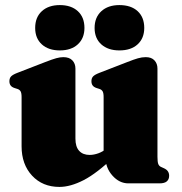

<svg xmlns="http://www.w3.org/2000/svg" viewBox="-20 -722 715 756"><path d="M395.5 -102.5V-109H388V-340Q388 -356 383.8 -362.8Q379.5 -369.5 371 -372L360 -375.5Q349.5 -379 344.8 -385.5Q340 -392 340 -402Q340 -414 346.5 -421Q353 -428 371 -435L482 -478Q507.5 -488 523.2 -492.5Q539 -497 554 -497Q576.5 -497 588.2 -484.2Q600 -471.5 600 -452V-105Q600 -85 603 -76.8Q606 -68.5 613.5 -65L624.5 -60Q636 -55 641 -47.5Q646 -40 646 -30Q646 -16 637 -8Q628 0 608 0H485.5Q450 0 422.8 -30.5Q395.5 -61 395.5 -102.5ZM65 -146V-340Q65 -356 60.8 -362.8Q56.5 -369.5 48 -372L37 -375.5Q26.5 -379 21.8 -385.5Q17 -392 17 -402Q17 -414 23.5 -421Q30 -428 48 -435L159 -478Q186 -488.5 201.5 -492.8Q217 -497 229 -497Q253 -497 265 -484.2Q277 -471.5 277 -452V-176Q277 -144 291.8 -128Q306.5 -112 333 -112Q349.5 -112 367.5 -118.5Q385.5 -125 399.5 -137.5L417 -153L447 -121L432 -107Q361.5 -39.5 309.5 -12.8Q257.5 14 214 14Q147.5 14 106.2 -30.5Q65 -75 65 -146ZM215.5 -523.5Q171 -523.5 144.8 -547.2Q118.5 -571 118.5 -612Q118.5 -654 144.8 -678Q171 -702 215.5 -702Q260.5 -702 286.5 -678Q312.5 -654 312.5 -612Q312.5 -571.5 286.5 -547.5Q260.5 -523.5 215.5 -523.5ZM450 -523.5Q405.5 -523.5 379 -547.2Q352.5 -571 352.5 -612Q352.5 -653.5 379 -677.8Q405.5 -702 450 -702Q496 -702 522 -678Q548 -654 548 -612Q548 -571.5 522 -547.5Q496 -523.5 450 -523.5Z"/></svg>

Font: Fraunces
Style: Regular
Weight: 900
Version: Version 1.000;[b76b70a41]